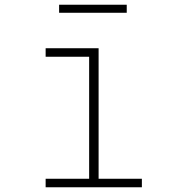

<svg xmlns="http://www.w3.org/2000/svg" viewBox="-20 -792 740 812"><path d="M173 -588H397V-36H580V0H173V-36H357V-552H173ZM230 -738V-772H516V-738Z"/></svg>

Font: Martian Mono SemiExpanded Thin
Style: Regular
Weight: 250
Monospace: yes
Version: Version 0.930